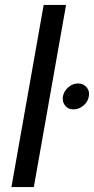

<svg xmlns="http://www.w3.org/2000/svg" viewBox="-20 -760 382 780"><path d="M117.4 0H26.4L157.4 -740H248.4ZM278.4 -315.6Q256.6 -315.6 244.4 -331Q232.3 -346.4 235.5 -368.3Q239.8 -390.1 257.5 -405.5Q275.1 -420.9 297 -420.9Q318.8 -420.9 331.9 -405.5Q345.1 -390.1 340.8 -368.3Q337.3 -346.4 318.8 -331Q300.2 -315.6 278.4 -315.6Z"/></svg>

Font: Poppins Variable
Style: Italic
Weight: 100
Italic angle: -10°
Designer: Jonny Pinhorn
Foundry: Indian Type Foundry
Version: Version 6.000